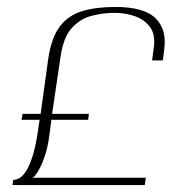

<svg xmlns="http://www.w3.org/2000/svg" viewBox="-20 -533 505 553"><path d="M45 -205H97L119 -364Q128 -425 152.5 -457Q177 -489 217 -501Q257 -513 312 -513Q395 -513 428 -480.5Q461 -448 453 -390L449 -359H418L423 -396Q428 -433 412.5 -454.5Q397 -476 369.5 -486Q342 -496 310 -496Q277 -496 244 -487.5Q211 -479 186.5 -452Q162 -425 154 -367L130 -205H236L234 -188H128L122 -142Q117 -104 107 -77.5Q97 -51 88 -37Q79 -23 73 -21H400L397 0H16L18 -15Q35 -15 48.5 -31Q62 -47 73 -80.5Q84 -114 91 -168L94 -188H42Z"/></svg>

Font: Genos ExtraLight
Style: Italic
Weight: 250
Italic angle: -8°
Designer: Robert E. Leuschke
Foundry: Robert E. Leuschke
Version: Version 1.010